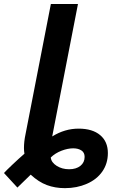

<svg xmlns="http://www.w3.org/2000/svg" viewBox="-49 -745 669 972"><path d="M345.7 -724.6 215.3 -54.2Q278.8 -93.8 349.1 -93.8Q418.9 -93.8 458 -61Q497.1 -28.3 497.1 29.8Q497.1 83 469 123.3Q440.9 163.6 390.6 185.5Q340.3 207.5 279.8 207.5Q230 207.5 188.2 191.9Q146.5 176.3 106.4 139.2L39.1 204.6L-28.8 130.9Q-20.5 121.1 13.2 89.1Q46.9 57.1 74.7 33.2Q72.3 19 72.3 4.4Q72.3 -28.3 80.1 -64.9L208.5 -724.6ZM379.4 49.3Q379.4 26.9 362.8 16.4Q346.2 5.9 321.8 5.9Q293.9 5.9 262.2 18.1Q230.5 30.3 208 52.2Q210.4 77.1 237.8 94.5Q265.1 111.8 300.8 111.8Q336.4 111.8 357.9 94.7Q379.4 77.6 379.4 49.3Z"/></svg>

Font: Liberation Mono
Style: Bold Italic
Weight: 700
Italic angle: -12°
Monospace: yes
Designer: Steve Matteson
Foundry: Ascender Corporation
Version: Version 2.1.5